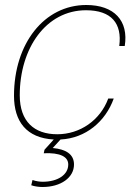

<svg xmlns="http://www.w3.org/2000/svg" viewBox="-20 -544 539 768"><path d="M325 -524C157 -524 36 -370 36 -161C36 -58 86 8 195 14L158 55L155 69C221 66 253 83 253 114C253 155 211 183 151 183C139 183 124 181 110 176L105 197C119 202 137 204 150 204C224 204 276 166 276 114C276 73 244 53 191 48L222 14C323 9 402 -58 435 -150H413C381 -63 300 -7 209 -7C117 -7 59 -58 59 -163C59 -351 164 -503 324 -503C426 -503 469 -450 457 -360H479C495 -461 437 -524 325 -524Z"/></svg>

Font: Nacelle Thin
Style: Italic
Weight: 100
Italic angle: -12°
Designer: Sora Sagano
Foundry: Sora Sagano
Version: Version 1.000;FEAKit 1.0